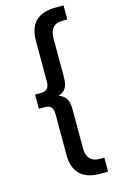

<svg xmlns="http://www.w3.org/2000/svg" viewBox="-140 -796 630 1044"><g transform="rotate(-15 175.5 -274.0)"><path d="M288 194Q137 194 137 46V-184Q137 -234 92 -234H57V-314H92Q137 -314 137 -364V-594Q137 -742 288 -742H332V-663H307Q269 -663 251 -642.5Q233 -622 233 -585V-366Q233 -323 219.5 -303Q206 -283 179 -274Q206 -265 219.5 -245Q233 -225 233 -182V37Q233 74 251 94.5Q269 115 307 115H332V194Z"/></g></svg>

Font: Montserrat Medium
Style: Regular
Weight: 500
Designer: Julieta Ulanovsky
Foundry: Julieta Ulanovsky
Version: Version 9.000; ttfautohint (v1.8.4.7-5d5b)